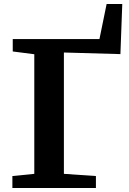

<svg xmlns="http://www.w3.org/2000/svg" viewBox="-20 -938 646 958"><path d="M41.8 0V-59.6L151.1 -70.6V-667.4L43.6 -681.2V-743H476.2L512 -918H590.1L580.8 -668L298.8 -676V-70.6L458.6 -59.6V0Z"/></svg>

Font: Merriweather Light
Style: Regular
Weight: 300
Designer: Eben Sorkin
Foundry: Eben Sorkin
Version: Version 2.100